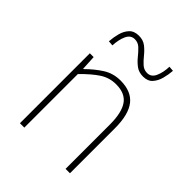

<svg xmlns="http://www.w3.org/2000/svg" viewBox="-201 -817 928 928"><g transform="rotate(45 263.0 -353.0)"><path d="M96 0V-478H122L126 -402H128Q166 -440 205.5 -465Q245 -490 294 -490Q368 -490 403 -445.5Q438 -401 438 -308V0H408V-304Q408 -384 381 -423Q354 -462 292 -462Q247 -462 210 -438Q173 -414 126 -366V0ZM357 -580Q328 -580 308 -595Q288 -610 272 -630Q256 -650 240 -665Q224 -680 202 -680Q174 -680 161 -651.5Q148 -623 146 -582L120 -584Q122 -613 129.5 -641Q137 -669 154.5 -687.5Q172 -706 204 -706Q233 -706 252.5 -691Q272 -676 288 -656Q304 -636 320.5 -621Q337 -606 359 -606Q387 -606 400 -635.5Q413 -665 414 -704L440 -702Q438 -674 430.5 -646Q423 -618 406 -599Q389 -580 357 -580Z"/></g></svg>

Font: Source Sans 3
Style: Regular
Weight: 200
Designer: Paul D. Hunt
Foundry: Adobe
Version: Version 3.046;hotconv 1.0.118;makeotfexe 2.5.65603